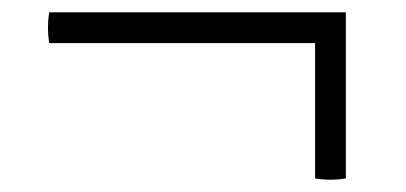

<svg xmlns="http://www.w3.org/2000/svg" viewBox="-20 -510 660 312"><path d="M542 -440H60Q56 -465 60 -490H542ZM542 -490V-220Q517 -216 492 -220V-490Z"/></svg>

Font: Poltawski Nowy
Style: Bold
Weight: 700
Designer: Adam Pótawski, Mateusz Machalski, Borys Kosmynka, Ania Wieluska
Foundry: Capitalics.wtf
Version: Version 1.001;gftools[0.9.25]